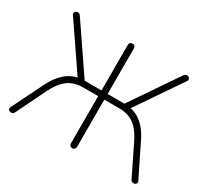

<svg xmlns="http://www.w3.org/2000/svg" viewBox="-144 -922 1217 1140"><g transform="rotate(30 464.0 -352.5)"><path d="M464 6Q454 6 448.5 0Q443 -6 443 -16V-339H340Q279 -339 237 -308.5Q195 -278 162 -210L64 -9Q60 -1 54 2Q48 5 41.5 4.5Q35 4 30 0.5Q25 -3 23 -9Q21 -15 25 -22L132 -239Q163 -301 206 -336.5Q249 -372 305 -376L292 -359L73 -680Q68 -687 69 -693Q70 -699 74 -703.5Q78 -708 84.5 -709.5Q91 -711 97.5 -708.5Q104 -706 109 -699L338 -363L317 -378H443V-689Q443 -700 448.5 -705.5Q454 -711 464 -711Q474 -711 479.5 -705.5Q485 -700 485 -689V-378H613L590 -363L819 -699Q824 -706 830.5 -708.5Q837 -711 843.5 -709.5Q850 -708 854 -703.5Q858 -699 859 -693Q860 -687 855 -680L636 -359L623 -376Q661 -373 692 -356.5Q723 -340 748.5 -310.5Q774 -281 794 -239L901 -22Q905 -15 903 -9Q901 -3 896 0.5Q891 4 884.5 4.5Q878 5 872 2Q866 -1 862 -9L764 -210Q730 -280 688.5 -309.5Q647 -339 588 -339H485V-16Q485 -6 479.5 0Q474 6 464 6Z"/></g></svg>

Font: Nunito ExtraLight
Style: Regular
Weight: 200
Designer: Vernon Adams
Foundry: Vernon Adams
Version: Version 3.602;April 4, 2023;FontCreator 14.0.0.2856 64-bit